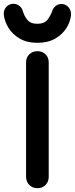

<svg xmlns="http://www.w3.org/2000/svg" viewBox="-57 -979 393 1009"><path d="M140 10Q114 10 97 -7Q80 -24 80 -50V-651Q80 -677 97 -693.5Q114 -710 140 -710Q166 -710 182.5 -693.5Q199 -677 199 -651V-50Q199 -24 182.5 -7Q166 10 140 10ZM139 -754Q85 -754 47 -776Q9 -798 -12 -832Q-33 -866 -37 -901Q-39 -926 -24 -942.5Q-9 -959 13 -959Q30 -959 42.5 -950Q55 -941 61 -927Q69 -897 86 -875.5Q103 -854 139 -854Q176 -854 193 -876Q210 -898 220 -928Q226 -941 238 -949.5Q250 -958 266 -958Q288 -958 303 -941Q318 -924 316 -899Q313 -865 292 -831.5Q271 -798 233 -776Q195 -754 139 -754Z"/></svg>

Font: National Park SemiBold
Style: Regular
Weight: 600
Designer: Andrea Herstowski, Ben Hoepner
Version: Version 1.009